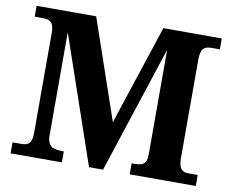

<svg xmlns="http://www.w3.org/2000/svg" viewBox="-78 -814 1108 915"><g transform="rotate(10 476.0 -357.0)"><path d="M604 0V-53.2H613.8Q629.4 -53.2 641.4 -55.2Q653.3 -57.1 661.1 -63Q668.9 -68.8 672.9 -79.8Q676.8 -90.8 676.8 -108.9V-615.2L475.1 0H407.2L195.8 -615.2V-118.2Q195.8 -96.7 200.9 -84Q206.1 -71.3 215.6 -64.5Q225.1 -57.6 238.8 -55.4Q252.4 -53.2 270 -53.2H275.9V0H27.8V-53.2H69.8Q80.6 -53.2 89.8 -55.2Q99.1 -57.1 106.2 -63.2Q113.3 -69.3 117.2 -81.3Q121.1 -93.3 121.1 -112.8V-600.1Q121.1 -620.1 117.2 -632.1Q113.3 -644 106.2 -650.4Q99.1 -656.7 89.8 -658.9Q80.6 -661.1 69.8 -661.1H27.8V-713.9H315.9L481.9 -231L641.1 -713.9H923.8V-661.1H881.8Q871.1 -661.1 861.8 -658.9Q852.5 -656.7 845.7 -649.9Q838.9 -643.1 835 -630.4Q831.1 -617.7 831.1 -596.2V-118.2Q831.1 -96.7 835 -84Q838.9 -71.3 845.7 -64.5Q852.5 -57.6 861.8 -55.4Q871.1 -53.2 881.8 -53.2H923.8V0Z"/></g></svg>

Font: Droids
Style: b
Weight: 700
Foundry: Ascender Corporation
Version: Version 1.00 build 113